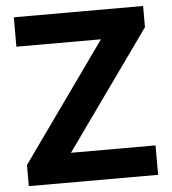

<svg xmlns="http://www.w3.org/2000/svg" viewBox="-52 -776 738 824"><g transform="rotate(-5 317.0 -364.0)"><path d="M38.9 0V-91L402.1 -600.8H37.9V-727.5H594.9V-636.1L231.6 -126.8H595.9V0Z"/></g></svg>

Font: Inter Tight
Style: Regular
Weight: 400
Designer: Rasmus Andersson
Foundry: rsms
Version: Version 3.002